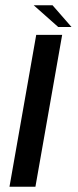

<svg xmlns="http://www.w3.org/2000/svg" viewBox="-20 -709 298 729"><path d="M16 0 117.5 -576.5H216L114.5 0ZM201 -606.5 108 -689H179.5L251.5 -606.5Z"/></svg>

Font: Anybody ExtraExpanded Regular
Style: Italic
Weight: 400
Width: 8
Italic angle: -10°
Designer: Tyler Finck
Foundry: Etcetera Type Company
Version: Version 1.010; ttfautohint (v1.8.3) -l 8 -r 50 -G 200 -x 14 